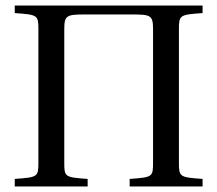

<svg xmlns="http://www.w3.org/2000/svg" viewBox="-20 -670 780 690"><path d="M33 0H295V-27C212 -33 211 -34 211 -87V-566C211 -615 220 -618 286 -618H455C521 -618 530 -615 530 -566V-87C530 -34 529 -33 446 -27V0H708V-27C625 -33 623 -34 623 -87V-563C623 -616 625 -617 708 -623V-650H33V-623C116 -617 118 -616 118 -563V-87C118 -34 116 -33 33 -27Z"/></svg>

Font: erewhon
Style: Regular
Weight: 400
Version: Version 1.0.0